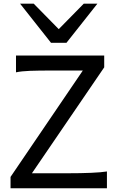

<svg xmlns="http://www.w3.org/2000/svg" viewBox="-20 -1011 641 1031"><path d="M539.6 -712.9V-649.4L151.4 -80.6H341.8Q413.6 -80.6 469.2 -83Q524.9 -85.4 554.2 -90.3V0H36.6V-61L424.8 -632.3H258.8Q186.5 -632.3 140.9 -630.6Q95.2 -628.9 65.9 -622.6V-712.9ZM87.9 -991.2H161.1L295.4 -854.5L429.7 -991.2H502.9L336.9 -781.2H253.9Z"/></svg>

Font: Kanchenjunga
Style: Regular
Weight: 400
Designer: Becca Hirsbrunner Spalinger
Foundry: SIL International
Version: Version 2.001